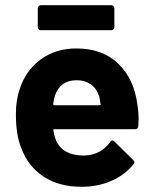

<svg xmlns="http://www.w3.org/2000/svg" viewBox="-20 -709 584 737"><path d="M507 -310Q512 -282 512 -248Q512 -237 511 -225Q510 -213 498 -213H189Q185 -213 185 -210Q185 -209 185 -208Q188 -188 196 -168Q222 -112 302 -112Q366 -113 403 -164Q407 -170 412 -170Q415 -170 419 -166L491 -95Q496 -90 496 -86Q496 -84 492 -78Q459 -37 407 -14.5Q355 8 293 8Q207 8 147.5 -31Q88 -70 62 -140Q41 -190 41 -271Q41 -326 56 -368Q79 -439 136.5 -481Q194 -523 273 -523Q373 -523 433.5 -465Q494 -407 507 -310ZM274 -401Q211 -401 191 -342Q187 -329 184 -310Q184 -305 189 -305H362Q367 -305 367 -308Q367 -309 366 -310Q361 -338 361 -338Q361 -338 361 -338Q352 -368 329.5 -384.5Q307 -401 274 -401ZM137 -593Q132 -593 128.5 -596.5Q125 -600 125 -605V-677Q125 -682 128.5 -685.5Q132 -689 137 -689H407Q412 -689 415.5 -685.5Q419 -682 419 -677V-605Q419 -600 415.5 -596.5Q412 -593 407 -593Z"/></svg>

Font: LinhAnh
Style: Bold
Weight: 700
Designer: Jeremy Tribby
Foundry: Tribby Type
Version: Version 1.408